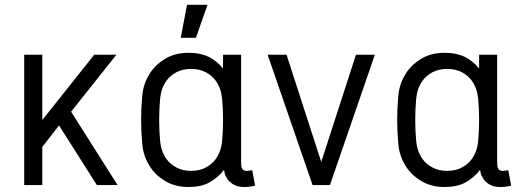

<svg xmlns="http://www.w3.org/2000/svg" viewBox="-20 -750 2113 778"><path d="M78.1 -528.3H151.4V-263.7L361.8 -528.3H451.7L268.1 -297.4L456.5 0H372.6L219.2 -241.7L151.4 -154.8V0H78.1Z M744.6 -536.1Q791 -536.1 824.7 -520Q858.4 -503.9 883.8 -472.2V-528.3H957V-93.3Q957 -85.4 957.8 -77.6Q958.5 -69.8 962.4 -64.5Q967.8 -57.6 979.5 -57.6Q990.2 -57.6 1002 -60.5L1013.7 2Q994.1 7.8 968.8 7.8Q935.1 7.8 913.3 -11.5Q891.6 -30.8 887.7 -61.5Q860.8 -27.8 827.1 -10Q793.5 7.8 744.6 7.8Q691.9 7.8 652.8 -14.4Q613.8 -36.6 590.8 -70.3Q561.5 -113.3 556.6 -164.3Q551.8 -215.3 551.8 -264.2Q551.8 -313 556.6 -364Q561.5 -415 590.8 -458Q613.8 -491.7 652.8 -513.9Q691.9 -536.1 744.6 -536.1ZM754.4 -470.7Q720.2 -470.7 694.8 -457.3Q669.4 -443.8 654.3 -422.4Q632.8 -392.1 628.9 -350.6Q625 -309.1 625 -264.2Q625 -219.2 628.9 -177.7Q632.8 -136.2 654.3 -106Q669.4 -85 694.8 -71.3Q720.2 -57.6 754.4 -57.6Q788.6 -57.6 814 -71.3Q839.4 -85 854.5 -106Q876 -136.2 879.9 -177.7Q883.8 -219.2 883.8 -264.2Q883.8 -309.1 879.9 -350.6Q876 -392.1 854.5 -422.4Q839.4 -443.8 814 -457.3Q788.6 -470.7 754.4 -470.7ZM820.8 -730.5 773.9 -596.7H712.4L737.8 -730.5Z M1246.6 0 1064.5 -528.3H1141.1L1281.7 -93.8L1422.4 -528.3H1499L1316.9 0Z M1782.2 -536.1Q1828.6 -536.1 1862.3 -520Q1896 -503.9 1921.4 -472.2V-528.3H1994.6V-93.3Q1994.6 -85.4 1995.4 -77.6Q1996.1 -69.8 2000 -64.5Q2005.4 -57.6 2017.1 -57.6Q2027.8 -57.6 2039.6 -60.5L2051.3 2Q2031.7 7.8 2006.3 7.8Q1972.7 7.8 1950.9 -11.5Q1929.2 -30.8 1925.3 -61.5Q1898.4 -27.8 1864.7 -10Q1831.1 7.8 1782.2 7.8Q1729.5 7.8 1690.4 -14.4Q1651.4 -36.6 1628.4 -70.3Q1599.1 -113.3 1594.2 -164.3Q1589.4 -215.3 1589.4 -264.2Q1589.4 -313 1594.2 -364Q1599.1 -415 1628.4 -458Q1651.4 -491.7 1690.4 -513.9Q1729.5 -536.1 1782.2 -536.1ZM1792 -470.7Q1757.8 -470.7 1732.4 -457.3Q1707 -443.8 1691.9 -422.4Q1670.4 -392.1 1666.5 -350.6Q1662.6 -309.1 1662.6 -264.2Q1662.6 -219.2 1666.5 -177.7Q1670.4 -136.2 1691.9 -106Q1707 -85 1732.4 -71.3Q1757.8 -57.6 1792 -57.6Q1826.2 -57.6 1851.6 -71.3Q1877 -85 1892.1 -106Q1913.6 -136.2 1917.5 -177.7Q1921.4 -219.2 1921.4 -264.2Q1921.4 -309.1 1917.5 -350.6Q1913.6 -392.1 1892.1 -422.4Q1877 -443.8 1851.6 -457.3Q1826.2 -470.7 1792 -470.7Z"/></svg>

Font: Gidole
Style: Regular
Weight: 400
Version: Version 2.100; ttfautohint (v1.8.4.7-5d5b)